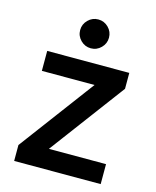

<svg xmlns="http://www.w3.org/2000/svg" viewBox="-106 -763 679 836"><g transform="rotate(15 233.5 -345.0)"><path d="M38.3 0V-71.7L290.8 -410H53.3V-500H423.3V-428.3L170.8 -90H428.3V0ZM233.3 -560Q206.7 -560 187.5 -579.2Q168.3 -598.3 168.3 -625Q168.3 -651.7 187.5 -670.8Q206.7 -690 233.3 -690Q260 -690 279.2 -670.8Q298.3 -651.7 298.3 -625Q298.3 -598.3 279.2 -579.2Q260 -560 233.3 -560Z"/></g></svg>

Font: Funnel Sans Medium
Style: Regular
Weight: 500
Version: Version 1.000; Beta; Release 5; Build 24; ttfautohint (v1.8.